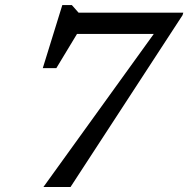

<svg xmlns="http://www.w3.org/2000/svg" viewBox="-20 -752 757 772"><path d="M243 -615.5 303.5 -638.5 206.5 -478H152L230.5 -731.5H269L296 -701H717L714 -691L263.5 0H154.5L614.5 -638L626 -615.5Z"/></svg>

Font: Newsreader 8pt
Style: Italic
Weight: 400
Italic angle: -17°
Version: Version 1.003